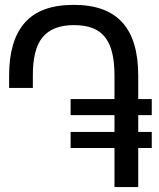

<svg xmlns="http://www.w3.org/2000/svg" viewBox="-20 -762 648 782"><path d="M543 -358.4V-453.6C543 -646.5 458.5 -742.2 280.3 -742.2C189.5 -742.2 122.6 -717.8 80.1 -668.5C38.1 -620.6 17.1 -548.8 17.1 -453.6V-403.8H113.8V-456.1C113.8 -525.9 126.5 -576.7 151.9 -608.4C179.2 -642.6 222.2 -659.7 280.3 -659.7C342.3 -659.7 383.8 -643.1 409.7 -607.9C435.1 -574.2 446.3 -523.4 446.3 -453.6V-358.4H267.6V-293H446.3V-224.6H267.6V-159.2H446.3V0H543V-159.2H598.1V-224.6H543V-293H598.1V-358.4Z"/></svg>

Font: SG Kara Light
Style: Regular
Weight: 400
Designer: Damoon Khanjanzadeh
Version: Version 1.000